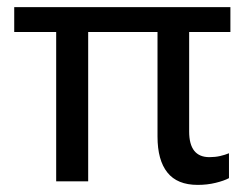

<svg xmlns="http://www.w3.org/2000/svg" viewBox="-20 -510 692 540"><path d="M569 -68Q585 -68 599.2 -71.2Q613.5 -74.5 624 -79V-9Q610 -1.5 586.5 4.2Q563 10 536 10Q478.5 10 450.8 -24.8Q423 -59.5 423 -126V-420H228V0H138V-420H20V-490H628V-420H512V-140Q512 -68 569 -68Z"/></svg>

Font: Cabin Resolve
Style: Regular-Resolve
Weight: 400
Designer: Pablo Impallari
Foundry: Pablo Impallari. http://www.impallari.com Igino Marini. http://www.ikern.com
Version: Version 3.001